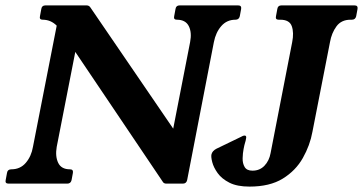

<svg xmlns="http://www.w3.org/2000/svg" viewBox="-34 -680 1344 711"><path d="M848 -660Q861 -660 859 -647L854 -620Q851 -607 838 -607Q806 -607 785.5 -583.5Q765 -560 758 -524L659 -13Q656 0 643 0H582Q572 0 568 -8L213 -535L257 -550L176 -136Q170 -101 181.5 -77Q193 -53 225 -53Q238 -53 236 -40L231 -13Q228 0 215 0H-2Q-16 0 -13 -13L-8 -40Q-6 -53 8 -53Q41 -53 61.5 -77Q82 -101 88 -136L176 -585Q154 -607 124 -607Q111 -607 114 -620L119 -647Q121 -660 134 -660H287Q296 -660 301 -652L640 -156L595 -140L670 -524Q677 -560 665 -583.5Q653 -607 621 -607Q608 -607 611 -620L616 -647Q618 -660 631 -660ZM1279 -660Q1292 -660 1290 -647L1285 -620Q1282 -607 1269 -607H1264Q1230 -607 1212 -582.5Q1194 -558 1188 -524L1123 -192Q1114 -142 1087.5 -95Q1061 -48 1013 -18.5Q965 11 890 11Q844 11 815.5 -3.5Q787 -18 772 -39Q757 -60 752 -79.5Q747 -99 749 -108Q752 -121 767 -129L858 -173Q866 -178 872 -178Q880 -178 877 -166Q876 -159 873.5 -151.5Q871 -144 868 -128Q865 -113 864.5 -94Q864 -75 872 -61.5Q880 -48 901 -48Q928 -48 945.5 -66.5Q963 -85 968 -113L1048 -524Q1055 -559 1046.5 -583Q1038 -607 1004 -607H998Q985 -607 988 -620L993 -647Q995 -660 1008 -660Z"/></svg>

Font: Young Serif Light
Style: Italic
Weight: 300
Italic angle: -10.979°
Designer: Bastien Sozeau
Foundry: NBR — Bastien Sozeau
Version: Version 5.001